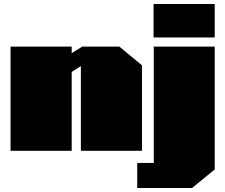

<svg xmlns="http://www.w3.org/2000/svg" viewBox="-20 -757 1131 964"><path d="M751 -569V-737H1058V-569ZM33 0V-523H340V-490L393 -523H579L693 -429V0H386V-425L340 -396V0ZM669 187V61H752V-523H1058V94L944 187Z"/></svg>

Font: Tomorrow Black
Style: Regular
Weight: 900
Designer: Tony de Marco, Monica Rizzolli
Foundry: Just in Type
Version: Version 2.002